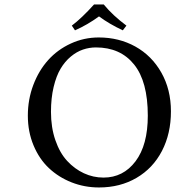

<svg xmlns="http://www.w3.org/2000/svg" viewBox="-20 -825 781 855"><path d="M407.2 -613.8Q377.4 -613.8 349.4 -604.2Q321.3 -594.7 295.2 -573Q269 -551.3 249.8 -519Q230.5 -486.8 218.8 -437.5Q207 -388.2 207 -327.1Q207 -257.3 226.6 -200.7Q246.1 -144 279.1 -108.4Q312 -72.8 353.5 -53.5Q395 -34.2 440.9 -34.2Q528.8 -34.2 583.5 -106.7Q638.2 -179.2 638.2 -310.1Q638.2 -461.9 577.1 -537.8Q516.1 -613.8 407.2 -613.8ZM741.2 -329.1Q741.2 -230 701.2 -152.8Q661.1 -75.7 588.1 -33Q515.1 9.8 420.9 9.8Q356.4 9.8 298.8 -12.9Q241.2 -35.6 198 -76.2Q154.8 -116.7 129.4 -177.5Q104 -238.3 104 -310.1Q104 -382.3 128.4 -446.8Q152.8 -511.2 194.6 -557.6Q236.3 -604 295.2 -631.1Q354 -658.2 419.9 -658.2Q509.8 -658.2 582.8 -617.7Q655.8 -577.1 698.5 -501.7Q741.2 -426.3 741.2 -329.1ZM441.9 -805.2Q482.4 -755.9 543 -710.9L526.9 -689.9Q466.3 -718.3 420.9 -752Q370.1 -714.8 314 -689.9L299.8 -710.9Q343.8 -744.1 398.9 -805.2Z"/></svg>

Font: Linear Smooth
Style: Regular
Weight: 400
Designer: Philipp H. Poll, Flanker
Foundry: Philipp H. Poll, reworked by Flanker
Version: Version 1.061 | FøM Fix